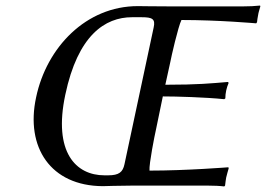

<svg xmlns="http://www.w3.org/2000/svg" viewBox="-20 -668 957 691"><path d="M455 0H728C749 0 772 1 787 3L790 0C792 -14 792 -19 794 -29C796 -39 801 -54 803 -62L802 -66C802 -66 652 -54 518 -54C516 -78 537 -183 541 -200L566 -321C614 -321 720 -318 787 -311L791 -314C791 -323 792 -333 794 -342C796 -351 799 -361 803 -370L800 -373C740 -368 693 -363 575 -363L593 -445C596 -462 621 -572 633 -596C767 -596 902 -584 902 -584L905 -588C906 -596 907 -605 909 -614C910 -622 913 -631 917 -645L916 -648C899 -646 876 -645 855 -645H592C547 -645 476 -646 476 -646C290 -646 148 -498 110 -318C71 -138 162 1 350 2C350 2 414 0 455 0ZM356 -37C253 -37 171 -120 215 -327C260 -541 358 -606 455 -606H490C528 -606 540 -600 533 -569L428 -77C422 -49 409 -37 369 -37Z"/></svg>

Font: Libertinus Sans
Style: Italic
Weight: 400
Italic angle: -12°
Designer: Philipp H. Poll, Khaled Hosny
Foundry: Caleb Maclennan
Version: Version 7.050;RELEASE